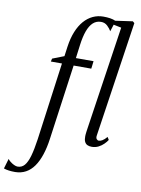

<svg xmlns="http://www.w3.org/2000/svg" viewBox="-229 -891 892 1216"><g transform="rotate(10 217.0 -283.0)"><path d="M144.5 -587.5Q152.5 -643.5 169.8 -685.8Q187 -728 212.2 -756.8Q237.5 -785.5 268.8 -800Q300 -814.5 335.5 -814.5Q359.5 -814.5 379.5 -811.5Q399.5 -808.5 416.5 -800.5L394 -730.5Q386 -746 368.5 -762.8Q351 -779.5 326.5 -779Q297.5 -779 276.2 -759.8Q255 -740.5 241.2 -702.8Q227.5 -665 220.5 -610L209.5 -525.5H323L317 -476.5H203.5L136.5 5.5Q128.5 64.5 113.2 110.2Q98 156 75.8 187.5Q53.5 219 23.5 235.2Q-6.5 251.5 -44.5 252Q-68 252 -85.8 249.5Q-103.5 247 -118 242L-99 177.5Q-95 184 -83.8 193.2Q-72.5 202.5 -59 209Q-45.5 215.5 -35.5 215.5Q-8.5 215.5 9 195.2Q26.5 175 38.8 132.2Q51 89.5 60.5 23L128.5 -476.5H57L61.5 -496L136 -525ZM425 -66Q422.5 -50.5 428.5 -43Q434.5 -35.5 443 -35.5Q453 -35.5 465.5 -42.8Q478 -50 494 -68.5L504.5 -51Q496.5 -38 482.2 -23.8Q468 -9.5 448.5 0.5Q429 10.5 405 10.5Q388.5 10.5 376.8 4.8Q365 -1 359 -14.2Q353 -27.5 353.5 -49Q353.5 -53.5 354.2 -61.2Q355 -69 356.2 -78.8Q357.5 -88.5 359 -98L458.5 -765L393 -778.5L398 -799.5L524 -817.5L535.5 -808Z"/></g></svg>

Font: Merriweather 96pt Light
Style: Italic
Weight: 300
Italic angle: -7.8°
Version: Version 2.101